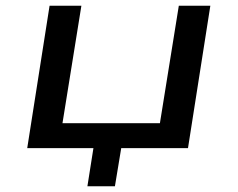

<svg xmlns="http://www.w3.org/2000/svg" viewBox="-20 -517 829 670"><path d="M285 133 306 0H75L153 -497H264L198 -87H538L604 -497H714L636 0H403L381 133Z"/></svg>

Font: Nunito Sans 7pt Expanded Medium
Style: Italic
Weight: 500
Width: 7
Italic angle: -9°
Designer: Vernon Adams
Foundry: Vernon Adams
Version: Version 3.101;gftools[0.9.27]